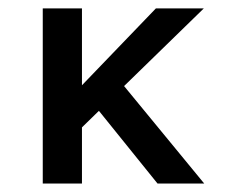

<svg xmlns="http://www.w3.org/2000/svg" viewBox="-20 -434 547 454"><path d="M213.9 -171.9 173.8 -132.8V0H81.1V-414.1H173.8V-232.4L348.6 -414.1H461.9L273.4 -230.5L462.9 0H352.5Z"/></svg>

Font: Josefin Sans CFJ
Style: Regular
Weight: 400
Designer: Santiago Orozco
Foundry: Typemade
Version: Version 2.000